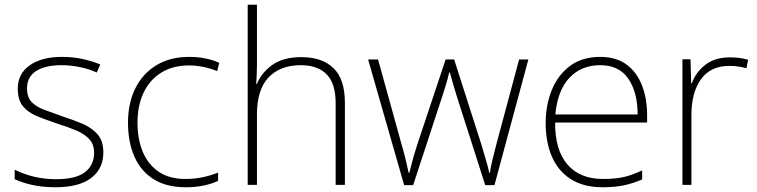

<svg xmlns="http://www.w3.org/2000/svg" viewBox="-20 -780 3192 810"><path d="M416 -137Q416 -68 364.5 -29Q313 10 214 10Q159 10 115 0Q71 -10 42 -24V-64Q80 -45 124 -34.5Q168 -24 215 -24Q301 -24 339 -54Q377 -84 377 -135Q377 -170 357.5 -192Q338 -214 303 -229Q268 -244 223 -258Q175 -274 137 -289.5Q99 -305 77 -331.5Q55 -358 55 -406Q55 -469 105.5 -504.5Q156 -540 241 -540Q288 -540 329 -531Q370 -522 403 -508L388 -474Q359 -488 319 -496.5Q279 -505 240 -505Q171 -505 132.5 -480.5Q94 -456 94 -407Q94 -370 113 -350Q132 -330 165 -317.5Q198 -305 241 -290Q287 -275 326.5 -258.5Q366 -242 391 -214Q416 -186 416 -137Z M764 10Q682 10 628 -24Q574 -58 547 -119.5Q520 -181 520 -262Q520 -346 551.5 -408.5Q583 -471 641 -505.5Q699 -540 778 -540Q815 -540 846.5 -533.5Q878 -527 905 -515L896 -480Q867 -492 836.5 -498Q806 -504 778 -504Q710 -504 661 -474Q612 -444 586 -389.5Q560 -335 560 -262Q560 -195 581.5 -141.5Q603 -88 648 -56.5Q693 -25 763 -25Q801 -25 836 -32.5Q871 -40 900 -52V-17Q875 -5 840.5 2.5Q806 10 764 10Z M1064 -504Q1064 -482 1063 -464.5Q1062 -447 1061 -426H1064Q1082 -472 1128 -505.5Q1174 -539 1252 -539Q1339 -539 1387 -492.5Q1435 -446 1435 -347V0H1396V-345Q1396 -428 1358 -466.5Q1320 -505 1249 -505Q1162 -505 1113 -453.5Q1064 -402 1064 -297V0H1025V-760H1064Z M1908 -371Q1899 -400 1892 -424Q1885 -448 1878 -474H1875Q1869 -448 1861.5 -423Q1854 -398 1845 -371L1723 1H1685L1533 -529H1575L1673 -175Q1686 -130 1692.5 -102.5Q1699 -75 1704 -51H1707Q1713 -75 1720 -102Q1727 -129 1741 -172L1860 -529H1896L2010 -173Q2021 -135 2030 -105.5Q2039 -76 2044 -51H2047Q2050 -75 2057 -103.5Q2064 -132 2075 -175L2170 -529H2209L2066 1H2027Z M2512 -540Q2580 -540 2623.5 -507.5Q2667 -475 2688.5 -419.5Q2710 -364 2710 -294V-263H2322Q2321 -148 2373.5 -86.5Q2426 -25 2524 -25Q2573 -25 2608.5 -32.5Q2644 -40 2689 -61V-23Q2650 -6 2611.5 2Q2573 10 2523 10Q2442 10 2388.5 -24Q2335 -58 2308.5 -119Q2282 -180 2282 -260Q2282 -337 2308 -400.5Q2334 -464 2385 -502Q2436 -540 2512 -540ZM2512 -505Q2432 -505 2382 -451.5Q2332 -398 2323 -297H2670Q2670 -390 2631 -447.5Q2592 -505 2512 -505Z M3059 -538Q3081 -538 3100 -535.5Q3119 -533 3136 -528L3129 -492Q3111 -497 3094.5 -499.5Q3078 -502 3057 -502Q2978 -502 2937.5 -446Q2897 -390 2897 -295V0H2859V-530H2893L2896 -429H2899Q2915 -475 2955.5 -506.5Q2996 -538 3059 -538Z"/></svg>

Font: Noto Sans Devanagari ExtraLight
Style: Regular
Weight: 200
Designer: Jelle Bosma - Monotype Design Team
Foundry: Monotype Imaging Inc.
Version: Version 2.004; ttfautohint (v1.8.4.7-5d5b)